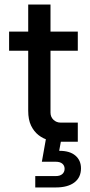

<svg xmlns="http://www.w3.org/2000/svg" viewBox="-20 -623 396 844"><path d="M246 0Q220 0 195 -6.5Q170 -13 149.5 -29Q129 -45 116.5 -71Q104 -97 104 -136V-603H202V-128Q202 -109 215 -96.5Q228 -84 247 -84H322V0ZM20 -400V-484H322V-400ZM225 201H135V151H225Q244 151 254 142Q264 133 264 119Q264 105 254 96.5Q244 88 225 88H164L185 -30H253L237 57L192 40H242Q287 40 311.5 61Q336 82 336 117Q336 157 307 179Q278 201 225 201Z"/></svg>

Font: SUSE Medium
Style: Regular
Weight: 500
Designer: Rene Bieder
Foundry: SUSE
Version: Version 1.000